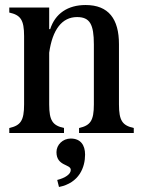

<svg xmlns="http://www.w3.org/2000/svg" viewBox="-20 -530 563 765"><path d="M17 0H235V-20C190 -30 176 -49 176 -114V-320C189 -412 227 -462 287 -462C338 -462 354 -433 354 -353V-114C354 -49 340 -30 295 -20V0H513V-20C468 -30 454 -49 454 -114V-354C454 -454 413 -510 321 -510C250 -510 200 -476 180 -414H176V-500H17V-480C62 -470 76 -451 76 -386V-114C76 -49 62 -30 17 -20ZM205 76C205 133 262 123 262 147C262 164 240 179 208 187L215 215C296 199 319 136 319 86C319 48 301 22 262 22C230 22 205 47 205 76Z"/></svg>

Font: RL Madena
Style: Regular
Weight: 400
Designer: I Kadek Wantara Putra
Foundry: Roughlines ID
Version: Version 1.000;Glyphs 3.1.2 (3151)